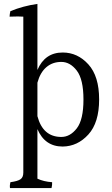

<svg xmlns="http://www.w3.org/2000/svg" viewBox="-20 -784 570 980"><path d="M171 -191Q199 -85 293 -85Q338 -85 372 -129Q406 -173 406 -276Q406 -379 372 -423.5Q338 -468 293 -468Q248 -468 216.5 -441Q185 -414 171 -362ZM300 -516Q376 -516 431 -455.5Q486 -395 486 -276.5Q486 -158 431 -97.5Q376 -37 300 -36Q209 -36 171 -125V128Q203 143 246 146Q247 159 243 176H31Q29 161 33 146Q70 141 84.5 131Q99 121 99 97V-699Q88 -700 71 -700Q54 -700 29 -699Q29 -711 33 -727Q99 -754 171 -764V-427Q209 -516 300 -516Z"/></svg>

Font: Halant
Style: Regular
Weight: 400
Designer: Hitesh Malaviya (Devanagari), Satya Rajpurohit (Latin)
Foundry: Indian Type Foundry
Version: Version 1.101;PS 1.0;hotconv 1.0.78;makeotf.lib2.5.61930; tt